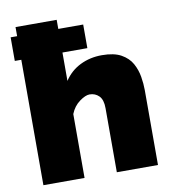

<svg xmlns="http://www.w3.org/2000/svg" viewBox="-82 -802 785 873"><g transform="rotate(-10 310.5 -365.0)"><path d="M577 0H387V-296Q387 -335 369.5 -352.5Q352 -370 326 -370Q307 -370 279.5 -350Q252 -330 238 -295V0H48V-579H18V-688H48V-730H238V-688H353V-579H238V-448Q266 -491 311.5 -513.5Q357 -536 412 -536Q468 -536 501 -517.5Q534 -499 550 -470Q566 -441 571.5 -408Q577 -375 577 -346Z"/></g></svg>

Font: Raleway Black
Style: Regular
Weight: 900
Designer: Matt McInerney, Pablo Impallari, Rodrigo Fuenzalida
Foundry: Matt McInerney, Pablo Impallari, Rodrigo Fuenzalida
Version: Version 4.026